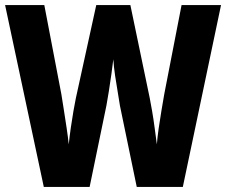

<svg xmlns="http://www.w3.org/2000/svg" viewBox="-23 -734 888 754"><path d="M845 -714 695 0H514L448 -319Q445 -340 439.5 -371.5Q434 -403 429 -437Q424 -471 422 -501Q419 -477 414.5 -443Q410 -409 404.5 -376Q399 -343 395 -320L329 0H149L-3 -714H151L218 -364Q222 -339 227.5 -304Q233 -269 238.5 -232.5Q244 -196 247 -167Q250 -197 255 -232Q260 -267 265.5 -298.5Q271 -330 275 -349L355 -714H489L565 -349Q569 -329 574.5 -297Q580 -265 584.5 -230.5Q589 -196 593 -167Q595 -194 600 -229Q605 -264 611 -299.5Q617 -335 622 -364L690 -714Z"/></svg>

Font: Noto Sans Kannada Condensed ExtraBold
Style: Regular
Weight: 800
Width: 3
Designer: Jelle Bosma - Monotype Design Team
Foundry: Monotype Imaging Inc.
Version: Version 2.005; ttfautohint (v1.8.4.7-5d5b)